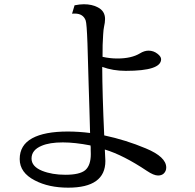

<svg xmlns="http://www.w3.org/2000/svg" viewBox="-20 -824 910 895"><path d="M327.6 -799.3Q352.5 -804.2 370.6 -804.2Q408.7 -804.2 435.5 -790Q469.7 -772.9 469.7 -735.4Q469.7 -719.2 464.8 -698.2Q462.4 -688 460.9 -663.1Q457.5 -618.2 458 -559.1Q492.7 -551.3 526.9 -551.3Q592.8 -551.3 632.3 -575.2Q652.8 -587.9 672.4 -587.9Q695.8 -587.9 714.4 -573.2Q731 -560.1 731 -547.9Q731 -493.7 566.4 -493.7Q506.8 -493.7 456.5 -512.2Q457 -384.8 465.8 -192.9Q566.9 -171.4 659.7 -132.3Q754.9 -92.8 754.9 -43Q754.9 -25.9 742.7 -14.6Q732.9 -5.9 716.8 -5.9Q696.8 -5.9 665 -27.3Q554.7 -101.1 468.8 -127V-124L469.7 -105Q471.2 -78.1 471.2 -73.7Q471.2 50.8 297.9 50.8Q207 50.8 142.6 17.1Q71.8 -19 71.8 -82.5Q71.8 -147.9 130.4 -179.7Q188 -210.9 295.9 -210.9Q345.7 -210.9 399.9 -204.1Q398.4 -245.6 397 -309.1Q395 -380.9 393.1 -434.1L387.7 -621.6Q384.3 -715.3 379.4 -728.5Q367.7 -760.7 328.6 -760.7Q324.2 -760.7 315.9 -760.3ZM401.9 -146Q329.6 -160.2 272.9 -160.2Q210.9 -160.2 174.3 -144.5Q127 -125 127 -85Q127 -47.9 176.3 -27.8Q222.7 -9.3 284.7 -9.3Q351.6 -9.3 377.4 -30.8Q403.3 -53.2 403.3 -106Q403.3 -120.1 402.8 -126Q402.8 -127.9 402.8 -137.7Q402.3 -146 401.9 -146Z"/></svg>

Font: BIZ UDPMincho
Style: Regular
Weight: 400
Designer: TypeBank Co., Ltd.
Foundry: Morisawa Inc.
Version: Version 1.06